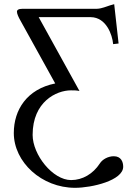

<svg xmlns="http://www.w3.org/2000/svg" viewBox="-20 -687 648 918"><path d="M443 -645H88C68 -645 61 -639 61 -631C61 -621 69 -604 77 -590L244 -288C109 -261 46 -162 46 -51C46 88 179 211 339 211C419 211 569 176 569 110C569 87 559 60 524 60C498 60 470 74 457 95C425 144 375 174 320 174C232 174 136 53 136 -42C136 -201 250 -255 319 -255C334 -255 346 -255 360 -252L165 -605H414C488 -604 517 -521 521 -476L547 -479L526 -667C502 -662 468 -645 443 -645Z"/></svg>

Font: Libertinus Serif
Style: Regular
Weight: 400
Designer: Philipp H. Poll
Foundry: Khaled Hosny
Version: Version 6.2